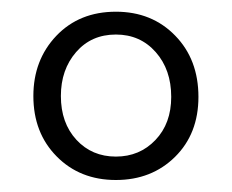

<svg xmlns="http://www.w3.org/2000/svg" viewBox="-20 -732 396 328"><path d="M178 -712Q239.5 -712 279.2 -671.2Q319 -630.5 319 -566.5Q319 -503.5 279 -464Q239 -424.5 178 -424.5Q116.5 -424.5 76.8 -464.8Q37 -505 37 -568Q37 -629.5 76.2 -670.8Q115.5 -712 178 -712ZM178 -673Q136 -673 110 -643Q84 -613 84 -568Q84 -522 110.5 -493.2Q137 -464.5 178 -464.5Q218.5 -464.5 245.5 -492.8Q272.5 -521 272.5 -566.5Q272.5 -613 246 -643Q219.5 -673 178 -673Z"/></svg>

Font: Fraunces 72pt SuperSoft Light
Style: Regular
Weight: 300
Version: Version 1.000;[0bf87f6ff]